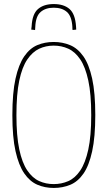

<svg xmlns="http://www.w3.org/2000/svg" viewBox="-20 -917 531 947"><path d="M245 10Q201 10 164 -6Q127 -22 99.5 -62Q72 -102 56.5 -171.5Q41 -241 41 -349Q41 -459 56.5 -529Q72 -599 99.5 -639Q127 -679 164 -694.5Q201 -710 245 -710Q288 -710 325.5 -694.5Q363 -679 391 -639.5Q419 -600 434.5 -529.5Q450 -459 450 -350Q450 -241 434.5 -170.5Q419 -100 391.5 -60.5Q364 -21 326.5 -5.5Q289 10 245 10ZM245 -9Q283 -9 316.5 -23.5Q350 -38 375.5 -75.5Q401 -113 415.5 -179.5Q430 -246 430 -349Q430 -453 415.5 -520Q401 -587 375.5 -624.5Q350 -662 316.5 -677Q283 -692 245 -692Q206 -692 173 -676.5Q140 -661 114.5 -623.5Q89 -586 75 -519.5Q61 -453 61 -349Q61 -247 75 -180.5Q89 -114 114.5 -76.5Q140 -39 173 -24Q206 -9 245 -9ZM245 -897Q295 -897 323 -872.5Q351 -848 355 -787Q356 -778 356 -771L338 -769Q337 -773 337 -777Q337 -781 337 -784Q334 -837 310 -858Q286 -879 245 -879Q205 -879 180.5 -858Q156 -837 154 -784Q153 -777 153 -769L134 -771Q135 -775 135 -779Q135 -783 136 -787Q139 -848 167.5 -872.5Q196 -897 245 -897Z"/></svg>

Font: Georama SemiCondensed Thin
Style: Regular
Weight: 100
Width: 4
Designer: Jean-Baptiste Levee
Foundry: Production Type
Version: Version 1.000